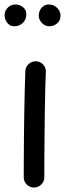

<svg xmlns="http://www.w3.org/2000/svg" viewBox="-40 -795 291 861"><path d="M122.1 -520Q141.1 -519.5 153.8 -505.4Q166.5 -491.2 165.5 -472.2Q164.1 -438.5 162.8 -390.1Q161.6 -341.8 160.9 -286.9Q160.2 -231.9 159.7 -177.7Q159.2 -123.5 158.9 -77.1Q158.7 -30.8 158.7 0Q158.7 19 145 32.5Q131.3 45.9 112.3 45.9Q93.3 45.9 79.8 32.5Q66.4 19 66.4 0Q66.4 -30.8 66.7 -77.4Q66.9 -124 67.4 -178.5Q67.9 -232.9 68.8 -288.1Q69.8 -343.3 71 -392.3Q72.3 -441.4 73.7 -476.6Q74.7 -495.6 88.9 -508.3Q103 -521 122.1 -520ZM231.4 -724.6Q231.4 -703.1 216.3 -690.2Q201.2 -677.2 182.6 -677.2Q161.6 -677.2 147.7 -692.1Q133.8 -707 133.8 -724.1Q133.8 -745.6 146.5 -760.3Q159.2 -774.9 178.2 -774.9Q200.7 -774.9 216.1 -760Q231.4 -745.1 231.4 -724.6ZM78.1 -731.4Q78.1 -708 62.7 -692.6Q47.4 -677.2 23.9 -677.2Q4.4 -677.2 -7.6 -692.9Q-19.5 -708.5 -19.5 -726.1Q-19.5 -746.1 -5.4 -760.5Q8.8 -774.9 29.3 -774.9Q47.4 -774.9 62.7 -763.2Q78.1 -751.5 78.1 -731.4Z"/></svg>

Font: Mikhak-DS1-FD Medium
Style: Regular
Weight: 500
Designer: Amin Abedi
Version: Version 3.2